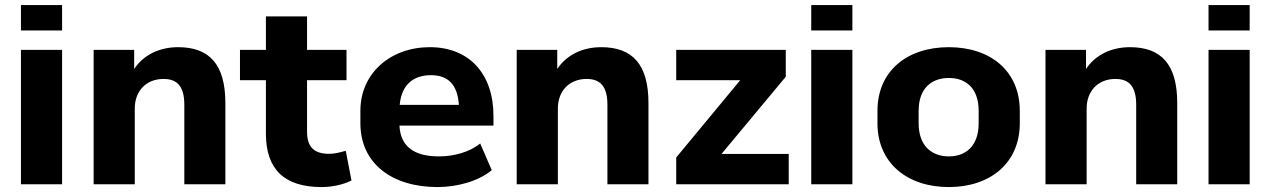

<svg xmlns="http://www.w3.org/2000/svg" viewBox="-20 -739 5094 770"><path d="M229 -616.7V-718.8H64V-616.7ZM229 0V-539.1H64V0Z M520.5 0V-304.2C520.5 -373.5 565.9 -422.4 635.7 -422.4C689.5 -422.4 719.2 -394 719.2 -318.8V0H883.8V-325.7C883.8 -479.5 820.8 -549.8 694.3 -549.8C619.1 -549.8 555.2 -518.6 518.1 -462.4V-539.1H355.5V0Z M1270 11.2C1313 11.2 1357.9 1 1389.6 -15.1L1366.7 -134.3C1342.3 -127.4 1321.3 -122.1 1299.8 -122.1C1238.3 -122.1 1211.4 -150.9 1211.4 -210.4V-417.5H1369.6V-539.1H1211.4V-673.3H1046.4V-539.1H942.4V-417.5H1046.4V-203.1C1046.4 -60.5 1119.6 11.2 1270 11.2Z M1734.4 11.2C1816.4 11.2 1901.4 -13.7 1952.1 -56.6L1905.8 -163.6C1861.8 -127.9 1798.8 -111.8 1739.7 -111.8C1643.1 -111.8 1585.9 -149.9 1582 -235.4H1959V-273.9C1959 -442.4 1862.3 -549.8 1703.6 -549.8C1546.9 -549.8 1425.3 -446.3 1425.3 -294.4V-244.6C1425.3 -82 1553.7 11.2 1734.4 11.2ZM1708.5 -437.5C1776.4 -437.5 1814.9 -400.4 1820.3 -318.4H1583C1590.3 -398.9 1637.2 -437.5 1708.5 -437.5Z M2217.3 0V-304.2C2217.3 -373.5 2262.7 -422.4 2332.5 -422.4C2386.2 -422.4 2416 -394 2416 -318.8V0H2580.6V-325.7C2580.6 -479.5 2517.6 -549.8 2391.1 -549.8C2315.9 -549.8 2252 -518.6 2214.8 -462.4V-539.1H2052.2V0Z M3143.1 0V-121.6H2873.5L3131.3 -431.2V-539.1H2691.9V-417.5H2948.7L2691.9 -107.4V0Z M3398.4 -616.7V-718.8H3233.4V-616.7ZM3398.4 0V-539.1H3233.4V0Z M3785.2 11.2C3951.2 11.2 4069.8 -85 4069.8 -244.6V-294.4C4069.8 -455.1 3951.2 -549.8 3785.2 -549.8C3618.7 -549.8 3499 -455.1 3499 -294.4V-244.6C3499 -85 3618.7 11.2 3785.2 11.2ZM3785.2 -111.8C3717.3 -111.8 3664.1 -153.3 3664.1 -244.6V-294.4C3664.1 -386.2 3717.3 -426.3 3785.2 -426.3C3853.5 -426.3 3904.8 -385.7 3904.8 -294.4V-244.6C3904.8 -153.8 3853.5 -111.8 3785.2 -111.8Z M4337.9 0V-304.2C4337.9 -373.5 4383.3 -422.4 4453.1 -422.4C4506.8 -422.4 4536.6 -394 4536.6 -318.8V0H4701.2V-325.7C4701.2 -479.5 4638.2 -549.8 4511.7 -549.8C4436.5 -549.8 4372.6 -518.6 4335.4 -462.4V-539.1H4172.9V0Z M4991.7 -616.7V-718.8H4826.7V-616.7ZM4991.7 0V-539.1H4826.7V0Z"/></svg>

Font: Winston ExtraBold
Style: Regular
Weight: 800
Designer: Vernon Adams, Kim Jin-seong, David Berlow, Cristiano Sobral
Foundry: The Winston Project Authors
Version: Version 3.004